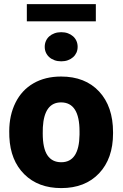

<svg xmlns="http://www.w3.org/2000/svg" viewBox="-20 -914 602 943"><path d="M25.4 -269Q25.4 -348.1 56.2 -409.9Q86.9 -471.7 144.5 -504.9Q202.1 -538.1 279.8 -538.1Q398.4 -538.1 466.8 -464.6Q535.2 -391.1 535.2 -264.6V-258.8Q535.2 -135.3 466.6 -62.7Q397.9 9.8 280.8 9.8Q168 9.8 99.6 -57.9Q31.2 -125.5 25.9 -241.2ZM189.9 -258.8Q189.9 -185.5 212.9 -151.4Q235.8 -117.2 280.8 -117.2Q368.7 -117.2 370.6 -252.4V-269Q370.6 -411.1 279.8 -411.1Q197.3 -411.1 190.4 -288.6ZM199.7 -684.1Q199.7 -699.7 205.6 -712.9Q211.4 -726.1 222.2 -735.6Q232.9 -745.1 247.8 -750.5Q262.7 -755.9 280.8 -755.9Q298.8 -755.9 313.5 -750.5Q328.1 -745.1 338.9 -735.6Q349.6 -726.1 355.5 -712.9Q361.3 -699.7 361.3 -684.1Q361.3 -668.5 355.5 -655.5Q349.6 -642.6 338.9 -633.1Q328.1 -623.5 313.5 -618.2Q298.8 -612.8 280.8 -612.8Q262.7 -612.8 247.8 -618.2Q232.9 -623.5 222.2 -633.1Q211.4 -642.6 205.6 -655.5Q199.7 -668.5 199.7 -684.1ZM450.7 -809.1H111.8V-893.6H450.7Z"/></svg>

Font: Roboto Black
Style: Regular
Weight: 900
Designer: Google
Version: Version 2.134; 2016